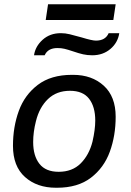

<svg xmlns="http://www.w3.org/2000/svg" viewBox="-20 -873 616 903"><path d="M524 -324Q524 -235 496.5 -159.5Q469 -84 407.5 -37Q346 10 248 10H243Q154 10 97.5 -40.5Q41 -91 41 -187Q41 -276 68.5 -351.5Q96 -427 158 -474Q220 -521 318 -521H324Q412 -521 468 -470Q524 -419 524 -324ZM149 -303Q136 -252 136 -205Q136 -140 165.5 -102.5Q195 -65 256 -65Q320 -65 359.5 -104.5Q399 -144 415 -207Q428 -264 428 -306Q428 -371 399 -408.5Q370 -446 309 -446Q246 -446 205.5 -407Q165 -368 149 -303ZM524 -853 513 -779H195L206 -853ZM414 -613Q391 -613 371 -617.5Q351 -622 325 -631Q298 -640 283 -643.5Q268 -647 250 -647Q205 -647 190 -613H140Q146 -655 180.5 -686Q215 -717 266 -717Q287 -717 307.5 -712Q328 -707 364 -697Q413 -682 431 -682Q476 -682 491 -717H541Q534 -672 499 -642.5Q464 -613 414 -613Z"/></svg>

Font: Chivo
Style: Italic
Weight: 400
Italic angle: -8.05°
Designer: Hector Gatti
Foundry: Omnibus-Type
Version: Version 1.007